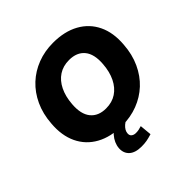

<svg xmlns="http://www.w3.org/2000/svg" viewBox="-231 -905 1298 1298"><g transform="rotate(-45 418.0 -256.0)"><path d="M402 11Q293 11 216 -31.5Q139 -74 101.5 -152.5Q64 -231 73 -338Q79 -425 111.5 -495Q144 -565 196.5 -614Q249 -663 318 -689.5Q387 -716 467 -716Q576 -716 653 -673.5Q730 -631 767.5 -553Q805 -475 796 -368Q790 -281 757.5 -210.5Q725 -140 672.5 -91Q620 -42 551 -15.5Q482 11 402 11ZM407 -148Q465 -148 507 -176Q549 -204 574 -255Q599 -306 604 -375Q611 -465 573 -511Q535 -557 461 -557Q404 -557 362 -529.5Q320 -502 295 -451Q270 -400 265 -331Q258 -241 296 -194.5Q334 -148 407 -148ZM395 204Q335 204 305 176.5Q275 149 278 103Q282 55 317.5 14Q353 -27 406 -48L452 0Q433 9 419.5 21Q406 33 398.5 46Q391 59 390 72Q388 92 400.5 102Q413 112 432 112Q448 112 460 109.5Q472 107 488 102L496 187Q467 196 445 200Q423 204 395 204Z"/></g></svg>

Font: Nunito Sans 9pt Black
Style: Italic
Weight: 900
Italic angle: -9°
Version: Version 3.101;gftools[0.9.27]